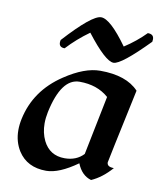

<svg xmlns="http://www.w3.org/2000/svg" viewBox="-79 -743 680 813"><g transform="rotate(10 261.0 -337.0)"><path d="M367.7 5.9Q326.2 -5.9 306.6 -55.2Q228.5 0.5 173.3 0.5Q91.3 0.5 52.2 -60.5Q27.8 -99.6 27.8 -148.9Q27.8 -172.4 33.2 -197.8Q60.1 -324.2 174.3 -399.9Q258.8 -456.5 326.2 -456.5Q439 -456.5 491.7 -399.9Q424.3 -83.5 424.3 -80.1Q424.3 -60.5 454.1 -60.5Q414.1 -14.6 367.7 5.9ZM241.2 -65.4Q291.5 -65.4 322.3 -98.1L373.5 -352.1Q324.7 -395.5 248 -395.5Q169.4 -395.5 137.7 -245.6Q132.3 -219.7 132.3 -196.3Q132.3 -155.8 148.4 -122.6Q176.8 -65.4 241.2 -65.4ZM375 -499.5Q339.8 -499.5 256.3 -607.9Q203.1 -569.8 160.6 -523.9Q136.7 -523.9 136.7 -544.9Q136.7 -549.8 138.2 -555.7Q251.5 -680.2 290.5 -680.2Q330.1 -680.2 405.8 -574.7Q456.5 -607.4 496.6 -648.4Q522.5 -648.4 522.5 -626.5Q522.5 -621.6 521.5 -615.7Q407.7 -499.5 375 -499.5Z"/></g></svg>

Font: Balgruf
Style: Italic
Weight: 500
Italic angle: -12°
Designer: Paul James Miller
Foundry: High-Logic / Made with FontCreator
Version: Version 1.201;March 28, 2021;FontCreator 13.0.0.2683 64-bit